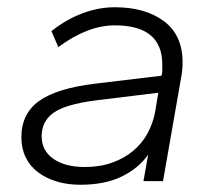

<svg xmlns="http://www.w3.org/2000/svg" viewBox="-20 -500 600 530"><path d="M202 10Q166 10 136.5 1Q107 -8 85 -24.5Q63 -41 51 -65.5Q39 -90 39 -121Q39 -186 87.5 -221Q136 -256 242 -269L426 -291Q428 -299 428 -306.5Q428 -314 428 -322Q428 -430 297 -430Q222 -430 141 -370L122 -414Q162 -446 207 -463Q252 -480 297 -480Q381 -480 432.5 -441.5Q484 -403 484 -328Q484 -318 483 -306.5Q482 -295 480 -286L430 0H376L389 -73Q362 -35 315.5 -12.5Q269 10 202 10ZM214 -39Q256 -39 289.5 -51Q323 -63 347.5 -83.5Q372 -104 387 -131.5Q402 -159 408 -190L417 -244L245 -223Q160 -212 127.5 -188.5Q95 -165 95 -124Q95 -84 127.5 -61.5Q160 -39 214 -39Z"/></svg>

Font: Celebes Light
Style: Italic
Weight: 300
Italic angle: -10°
Designer: Anugrah Pasau
Foundry: Lafontype
Version: Version 1.000; ttfautohint (v1.8.4)